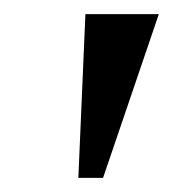

<svg xmlns="http://www.w3.org/2000/svg" viewBox="-20 -720 245 272"><path d="M91 -468 101 -700H205L126 -468Z"/></svg>

Font: Manuale SemiBold
Style: Italic
Weight: 600
Italic angle: -11°
Designer: Eduardo Tunni / Pablo Cosgaya
Foundry: Eduardo Tunni / Pablo Cosgaya
Version: Version 1.002